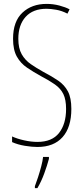

<svg xmlns="http://www.w3.org/2000/svg" viewBox="-20 -744 429 985"><path d="M346 -185Q346 -91 301 -40.5Q256 10 172 10Q144 10 107.5 4Q71 -2 42 -15V-44Q68 -32 104 -24Q140 -16 172 -16Q247 -16 283 -62Q319 -108 319 -185Q319 -233 305 -261.5Q291 -290 262 -310.5Q233 -331 189 -354Q151 -375 118.5 -397Q86 -419 66.5 -453.5Q47 -488 47 -545Q47 -634 95 -679Q143 -724 219 -724Q253 -724 285 -715.5Q317 -707 337 -696L326 -674Q297 -689 268 -694Q239 -699 219 -699Q149 -699 111.5 -657.5Q74 -616 74 -545Q74 -496 91.5 -465.5Q109 -435 138 -415Q167 -395 201 -376Q247 -352 279 -330Q311 -308 328.5 -275Q346 -242 346 -185ZM231 71Q222 105 207 146Q192 187 172 221H159V211Q166 193 175 165.5Q184 138 191.5 109.5Q199 81 201 61H231Z"/></svg>

Font: Noto Sans Lao Looped ExtraCondensed Thin
Style: Regular
Weight: 100
Width: 2
Designer: Mark Frömberg, Ben Mitchell
Foundry: The Fontpad Ltd
Version: Version 1.002; ttfautohint (v1.8.4.7-5d5b)